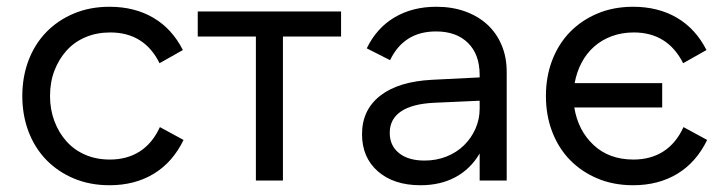

<svg xmlns="http://www.w3.org/2000/svg" viewBox="-20 -534 2150 568"><path d="M46 -250Q46 -307 64.5 -355.5Q83 -404 117 -439Q151 -474 198.5 -494Q246 -514 304 -514Q378 -514 433.5 -481.5Q489 -449 521 -386L452 -347Q407 -438 306 -438Q266 -438 233 -424Q200 -410 177 -384.5Q154 -359 141 -325Q128 -291 128 -250Q128 -210 141 -175.5Q154 -141 177 -115.5Q200 -90 232.5 -76Q265 -62 305 -62Q356 -62 393.5 -86Q431 -110 453 -158L523 -120Q491 -54 435 -20Q379 14 304 14Q246 14 198.5 -6Q151 -26 117 -61Q83 -96 64.5 -144.5Q46 -193 46 -250Z M989 -500V-426H817V0H737V-426H565V-500Z M1051 -137Q1051 -209 1105 -251Q1159 -293 1259 -298L1399 -305V-312Q1399 -373 1364.5 -407Q1330 -441 1270 -441Q1222 -441 1188 -419.5Q1154 -398 1134 -356L1065 -391Q1094 -451 1147 -482.5Q1200 -514 1271 -514Q1318 -514 1356.5 -500Q1395 -486 1422 -461Q1449 -436 1464 -400.5Q1479 -365 1479 -321V0H1399V-80Q1372 -34 1327.5 -10Q1283 14 1224 14Q1145 14 1098 -27Q1051 -68 1051 -137ZM1236 -59Q1271 -59 1301 -71Q1331 -83 1352.5 -104Q1374 -125 1386.5 -153Q1399 -181 1399 -213V-236L1265 -230Q1200 -227 1166.5 -204.5Q1133 -182 1133 -141Q1133 -103 1160.5 -81Q1188 -59 1236 -59Z M1939 -288H1680Q1686 -321 1700.5 -348.5Q1715 -376 1737.5 -396Q1760 -416 1790 -427Q1820 -438 1855 -438Q1955 -438 2001 -347L2070 -386Q2038 -449 1982.5 -481.5Q1927 -514 1853 -514Q1795 -514 1747.5 -494Q1700 -474 1666 -439Q1632 -404 1613.5 -355.5Q1595 -307 1595 -250Q1595 -193 1613.5 -144.5Q1632 -96 1666 -61Q1700 -26 1747.5 -6Q1795 14 1853 14Q1928 14 1984 -20Q2040 -54 2072 -120L2002 -158Q1980 -110 1942.5 -86Q1905 -62 1854 -62Q1782 -62 1736 -105Q1690 -148 1679 -216H1939Z"/></svg>

Font: NT Somic
Style: Regular
Weight: 400
Designer: Ravid Balaliev — lead type designer, mastering
Michael Voronin — secret advisor, marketing
Ivan Kovalenko — best boy
Foundry: NT Type
Version: Version 0.7